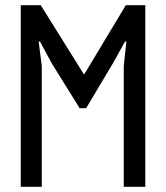

<svg xmlns="http://www.w3.org/2000/svg" viewBox="-20 -720 640 740"><path d="M457 -465 467 -560H462L414 -474L312 -303H287L180 -475L134 -560H129L141 -466V0H60V-700H137L303 -434H305L465 -700H540V0H457Z"/></svg>

Font: PT Mono
Style: Regular
Weight: 400
Monospace: yes
Designer: A.Korolkova, I.Chaeva
Foundry: ParaType Ltd
Version: Version 1.001W OFL